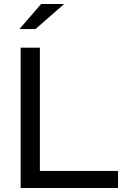

<svg xmlns="http://www.w3.org/2000/svg" viewBox="-20 -938 653 958"><path d="M77 0ZM83 0V-700H179V-85H569V0ZM185 -918H300L157 -793H77Z"/></svg>

Font: Rosa Sans
Style: Regular
Weight: 400
Designer: Pentagram / MCKL
Foundry: Pentagram / MCKL
Version: Version 1.005;September 16, 2019;FontCreator 11.5.0.2425 64-